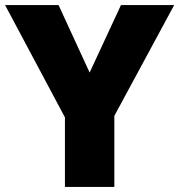

<svg xmlns="http://www.w3.org/2000/svg" viewBox="-20 -734 704 754"><path d="M332 -449 455 -714H664L429 -279V0H235V-273L0 -714H210Z"/></svg>

Font: Noto Sans Thai Black
Style: Regular
Weight: 900
Version: Version 2.001